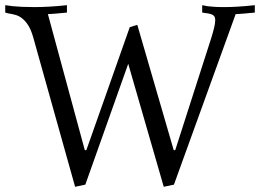

<svg xmlns="http://www.w3.org/2000/svg" viewBox="-21 -699 994 734"><path d="M503.9 -604 643.1 -125H648.9L787.1 -555.2Q794.4 -579.1 798.1 -595.2Q801.8 -611.3 801.8 -622.1Q801.8 -634.8 794.9 -640.1Q788.1 -645.5 772.9 -647.9L752 -650.9V-679.2Q759.8 -677.2 772 -675.3Q782.2 -673.8 798.1 -672.9Q814 -671.9 836.9 -671.9Q859.9 -671.9 888.2 -673.6Q916.5 -675.3 953.1 -679.2V-650.9Q940.4 -649.9 930.7 -648.9Q920.9 -647.9 912.6 -647.2Q904.3 -646.5 896.5 -646Q888.7 -645.5 879.9 -645L644 6.8L605 15.1L469.2 -455.1L305.2 6.8L266.1 15.1L106 -556.2Q97.7 -585.4 86.7 -602.5Q75.7 -619.6 63.2 -629.2Q50.8 -638.7 37.1 -642.3Q23.4 -646 9.8 -647.9L-1 -650.9V-679.2Q11.7 -677.2 28.3 -675.3Q42.5 -673.8 63 -672.9Q83.5 -671.9 109.9 -671.9Q136.2 -671.9 167.5 -673.6Q198.7 -675.3 234.9 -679.2V-650.9Q222.2 -649.9 212.6 -648.9Q203.1 -647.9 194.8 -647.2Q186.5 -646.5 178.7 -646Q170.9 -645.5 162.1 -645L303.2 -125H309.1L475.1 -595.2Z"/></svg>

Font: Simonetta
Style: Regular
Weight: 400
Version: Version 1.004